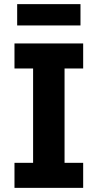

<svg xmlns="http://www.w3.org/2000/svg" viewBox="-20 -908 472 928"><path d="M382 0H50V-121H140V-577H50V-698H382V-577H292V-121H382ZM63 -785V-888H369V-785Z"/></svg>

Font: IBM Plex Sans
Style: Regular
Weight: 400
Designer: Mike Abbink, Paul van der Laan, Pieter van Rosmalen
Foundry: Bold Monday
Version: Version 3.201